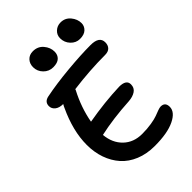

<svg xmlns="http://www.w3.org/2000/svg" viewBox="-268 -1073 1176 1176"><g transform="rotate(-45 319.5 -485.0)"><path d="M498 -800.8Q463.9 -800.8 439 -827.1Q414.1 -853.5 414.1 -890.1Q414.1 -918.5 434.8 -937.7Q455.6 -957 484.9 -957Q523.9 -957 548.6 -927.2Q573.2 -897.5 573.2 -862.8Q573.2 -837.9 554.4 -819.3Q535.6 -800.8 498 -800.8ZM259.8 -793.9Q223.1 -793.9 197.5 -820.1Q171.9 -846.2 171.9 -881.8Q171.9 -912.6 190.7 -932.4Q209.5 -952.1 240.2 -952.1Q282.2 -952.1 307.6 -922.1Q333 -892.1 333 -856Q333 -828.1 314.9 -811Q296.9 -793.9 259.8 -793.9ZM357.9 -13.2Q288.6 -13.2 233.2 -36.1Q177.7 -59.1 141.8 -99.6Q106 -140.1 86.9 -194.6Q67.9 -249 67.9 -313Q67.9 -433.1 131.8 -569.8Q134.3 -576.7 143.1 -591.8Q109.9 -591.8 90.8 -606.9Q71.8 -622.1 71.8 -645Q71.8 -680.2 109.9 -689Q200.7 -707.5 317.4 -718.3Q434.1 -729 517.1 -729Q592.8 -729 592.8 -676.8Q592.8 -652.3 578.9 -637.7Q564.9 -623 537.1 -623Q404.8 -623 259.8 -604L257.8 -598.1Q205.6 -498.5 187 -395Q331.1 -420.4 460 -424.8Q522 -424.8 522 -383.8Q522 -353.5 498.8 -337.9Q475.6 -322.3 439 -319.8Q295.4 -311.5 181.2 -286.1Q188 -210.9 235.1 -165.5Q282.2 -120.1 356 -120.1Q399.9 -120.1 436.5 -126.2Q473.1 -132.3 492.2 -139.6Q511.2 -147 528.1 -153.1Q544.9 -159.2 554.2 -159.2Q592.8 -159.2 592.8 -118.2Q592.8 -73.7 531 -43.5Q469.2 -13.2 357.9 -13.2Z"/></g></svg>

Font: Shantell Sans Bouncy
Style: Regular
Weight: 500
Designer: Stephen Nixon, Anya Danilova, Shantell Martin
Foundry: Arrow Type
Version: Version 1.006;[9816181b4]